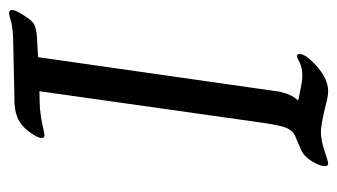

<svg xmlns="http://www.w3.org/2000/svg" viewBox="-180 -563 743 423"><g transform="rotate(-90 191.5 -351.5)"><path d="M37 -7Q37 -19 48.5 -37Q60 -55 76 -61L104 -73Q118 -80 123.5 -98.5Q129 -117 135 -162L202 -636Q182 -636 164 -635Q143 -633 126 -629Q109 -625 105 -625Q99 -625 99 -631Q99 -639 108 -652Q120 -671 136 -680.5Q152 -690 175 -691L316 -694Q343 -695 356.5 -699Q370 -703 374 -703Q381 -703 381 -697Q381 -689 373 -677Q362 -658 354 -651Q346 -644 326 -642L277 -639L201 -107Q195 -80 182 -67V-66Q192 -64 208.5 -60.5Q225 -57 238 -57Q254 -57 265.5 -63Q277 -69 279 -69Q284 -69 284 -63Q284 -53 272 -40Q236 0 202 0Q190 0 165 -7Q127 -16 113 -16Q94 -16 70.5 -8Q47 0 43 0Q37 0 37 -7Z"/></g></svg>

Font: Charm
Style: Regular
Weight: 400
Designer: Katatrad Aksorn Co.,Ltd.
Foundry: Cadson Demak Co.,Ltd.
Version: Version 1.001